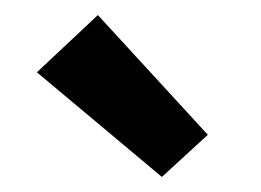

<svg xmlns="http://www.w3.org/2000/svg" viewBox="-20 -813 346 255"><path d="M195 -578 29 -717 110 -793 256 -634Z"/></svg>

Font: Ubuntu Sans
Style: Bold
Weight: 700
Designer: Dalton Maag Ltd
Foundry: Dalton Maag Ltd
Version: Version 1.006; ttfautohint (v1.8.4.7-5d5b)